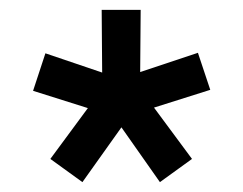

<svg xmlns="http://www.w3.org/2000/svg" viewBox="-20 -737 492 389"><path d="M381 -630 406 -555 292 -519 369 -415 304 -368 226 -479 147 -368 82 -415 158 -518 47 -553 72 -629 187 -590 186 -717H265L264 -591Z"/></svg>

Font: Syne Medium
Style: Regular
Weight: 500
Designer: Lucas Descroix
Foundry: Bonjour Monde
Version: Version 2.200; ttfautohint (v1.8.4)